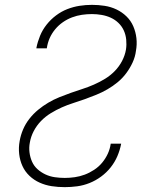

<svg xmlns="http://www.w3.org/2000/svg" viewBox="-20 -763 640 791"><path d="M247 8Q219 8 193 4Q167 0 143.5 -10.5Q120 -21 101.5 -38.5Q83 -56 72.5 -79Q62 -102 59 -128.5Q56 -155 61 -182Q65 -206 75 -229.5Q85 -253 101 -273.5Q117 -294 137 -310.5Q157 -327 179 -340Q201 -353 224.5 -362.5Q248 -372 272 -380.5Q296 -389 319.5 -396.5Q343 -404 367 -414.5Q391 -425 413 -438.5Q435 -452 453 -470.5Q471 -489 483 -512Q495 -535 499 -559Q502 -579 500 -599.5Q498 -620 490 -637.5Q482 -655 468 -668.5Q454 -682 436.5 -690Q419 -698 399 -701.5Q379 -705 359 -705Q338 -705 317.5 -702Q297 -699 277 -691.5Q257 -684 239 -671.5Q221 -659 207 -642Q193 -625 184.5 -605.5Q176 -586 173 -565Q173 -565 173 -564.5Q173 -564 173 -564H130Q130 -564 130 -564.5Q130 -565 130 -566Q135 -591 145 -615.5Q155 -640 172 -661.5Q189 -683 211 -699.5Q233 -716 257.5 -725.5Q282 -735 307.5 -739Q333 -743 359 -743Q385 -743 411 -739Q437 -735 460 -724Q483 -713 501 -695.5Q519 -678 529 -655Q539 -632 542 -606Q545 -580 540 -553Q537 -529 526.5 -506Q516 -483 500.5 -462Q485 -441 465 -424.5Q445 -408 422.5 -395Q400 -382 376.5 -372.5Q353 -363 329.5 -354.5Q306 -346 282 -338.5Q258 -331 234.5 -320.5Q211 -310 189 -296.5Q167 -283 149 -264.5Q131 -246 119 -223Q107 -200 103 -176Q99 -156 101.5 -135.5Q104 -115 112 -97Q120 -79 134.5 -66Q149 -53 167 -44.5Q185 -36 205.5 -33Q226 -30 247 -30Q267 -30 288 -33Q309 -36 329 -43.5Q349 -51 368 -63.5Q387 -76 401 -93Q415 -110 424 -129.5Q433 -149 436 -170Q436 -171 436 -171Q436 -171 436 -171H479Q479 -171 479 -170.5Q479 -170 479 -170Q474 -144 463.5 -119.5Q453 -95 436 -73.5Q419 -52 396.5 -35.5Q374 -19 349 -9Q324 1 298 4.5Q272 8 247 8Z"/></svg>

Font: Iosevka Curly XLtExObl
Style: Regular
Weight: 200
Width: 7
Italic angle: -9°
Monospace: yes
Designer: Belleve Invis
Foundry: Belleve Invis
Version: Version 11.0.1; ttfautohint (v1.8.3)